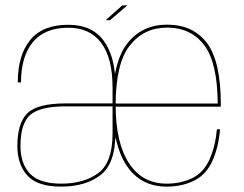

<svg xmlns="http://www.w3.org/2000/svg" viewBox="-20 -689 905 713"><path d="M409 -173V-369Q409 -477.5 365.5 -537.2Q322 -597 234 -597Q138 -597 92 -540.2Q46 -483.5 46 -383H58Q58 -479 102 -532.5Q146 -586 234 -586Q314 -586 356 -529.5Q398 -473 398 -364V-187.5L398.5 -175ZM207 4Q297 4 352.8 -38.5Q408.5 -81 408.5 -193.5H398Q398 -85.5 345 -46.2Q292 -7 207 -7Q126.5 -7 91.2 -44.2Q56 -81.5 56 -147Q56 -231.5 92.8 -262.8Q129.5 -294 223 -294Q294.5 -294 402 -294V-305Q300.5 -305 224.5 -305Q118 -305 81.2 -268Q44.5 -231 44.5 -147Q44.5 -78 81.8 -37Q119 4 207 4ZM599.5 4V-7Q508 -7 459 -83Q409.5 -158.5 409.5 -299Q409.5 -453.5 462 -520Q514.5 -586.5 600.5 -586.5Q689 -586.5 738.5 -521Q787.5 -456.5 788.5 -304.5H404.5V-293H800Q800 -298 800 -301.5Q800 -461 748.5 -529.5Q696.5 -597.5 600.5 -597.5Q507.5 -597.5 453 -528Q398 -458.5 398 -299Q398 -153.5 450 -74.5Q501.5 4 599.5 4ZM599.5 -7V4Q656.5 4 701.5 -18.5Q746.5 -41 769.5 -93Q792 -144.5 797 -209H785.5Q780.5 -149.5 759 -99Q737 -48.5 694 -27.5Q651 -7 599.5 -7ZM372.5 -614H388.5L453 -669H434Z"/></svg>

Font: Anybody Thin
Style: Regular
Weight: 100
Designer: Tyler Finck
Foundry: Etcetera Type Company
Version: Version 1.114;gftools[0.9.25]